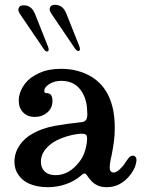

<svg xmlns="http://www.w3.org/2000/svg" viewBox="-20 -768 607 798"><path d="M98 -6Q74 -17 57 -40.5Q40 -64 40 -96Q40 -131 60 -162Q80 -193 116 -213Q155 -235 206 -244.5Q257 -254 317 -260Q331 -261 337 -269Q343 -277 343 -294Q343 -302 341 -326Q335 -373 308 -402.5Q281 -432 234 -432Q207 -432 185.5 -419Q164 -406 164 -389Q164 -385 166.5 -383Q169 -381 173 -381Q186 -381 192 -373Q198 -365 198 -348Q198 -319 176.5 -300.5Q155 -282 124 -282Q95 -282 76.5 -300.5Q58 -319 58 -350Q58 -387 86 -423Q105 -447 143 -464.5Q181 -482 234 -482Q270 -482 302 -473.5Q334 -465 362 -448Q457 -388 457 -237Q457 -205 453.5 -179.5Q450 -154 444 -123Q436 -91 436 -71Q436 -61 440.5 -56Q445 -51 453 -51Q467 -51 489 -76Q495 -82 502 -94L515 -112Q523 -121 532 -121Q539 -121 543.5 -115.5Q548 -110 547 -99Q545 -80 534.5 -61Q524 -42 508 -26Q491 -9 470 0.5Q449 10 423 10Q398 10 380 0Q362 -10 348 -30L343 -37Q340 -42 337 -44.5Q334 -47 331 -47Q327 -47 317 -39L315 -37Q291 -16 255 -3Q219 10 178 10Q133 10 98 -6ZM311 -97Q327 -118 334.5 -145Q342 -172 342 -192Q342 -205 336 -209Q330 -213 312 -212Q279 -209 245 -197Q211 -185 191 -169Q150 -137 150 -96Q150 -70 166 -55Q182 -40 211 -40Q268 -40 311 -97ZM180 -573 126 -709Q118 -729 106 -737.5Q94 -746 78 -746Q63 -746 58 -735.5Q53 -725 63 -710L162 -564Q169 -554 176 -554Q181 -554 182 -559.5Q183 -565 180 -573ZM310 -575 256 -711Q248 -731 236 -739.5Q224 -748 208 -748Q193 -748 188 -737.5Q183 -727 193 -712L292 -566Q299 -556 306 -556Q311 -556 312 -561.5Q313 -567 310 -575Z"/></svg>

Font: Raigarh
Style: Regular
Weight: 400
Designer: jaikishan Patel
Foundry: MagicType
Version: Version 1.000;FEAKit 1.0